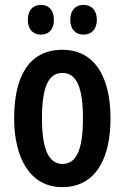

<svg xmlns="http://www.w3.org/2000/svg" viewBox="-20 -757 512 787"><path d="M94 -676C94 -636 116 -615 148 -615C180 -615 201 -637 201 -676C201 -715 180 -737 148 -737C116 -737 94 -716 94 -676ZM268 -676C268 -637 290 -615 322 -615C355 -615 377 -637 377 -676C377 -715 355 -737 322 -737C291 -737 268 -716 268 -676ZM433 -272C433 -455 358 -553 237 -553C98 -553 38 -443 38 -272C38 -113 101 10 235 10C377 10 433 -115 433 -272ZM152 -272C152 -397 177 -458 236 -458C295 -458 320 -396 320 -272C320 -147 295 -85 236 -85C178 -85 152 -149 152 -272Z"/></svg>

Font: Noto Sans Georgian ExtraCondensed SemiBold
Style: Regular
Weight: 600
Width: 2
Designer: Monotype Design Team, Akaki Razmadze
Foundry: Google LLC
Version: Version 2.005